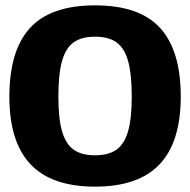

<svg xmlns="http://www.w3.org/2000/svg" viewBox="-20 -682 710 717"><path d="M15 -321Q15 -493 92 -577.5Q169 -662 335 -662Q501 -662 578 -577.5Q655 -493 655 -321Q655 -152 576 -68.5Q497 15 335 15Q173 15 94 -68.5Q15 -152 15 -321ZM472 -321Q472 -405 458.5 -453.5Q445 -502 415.5 -523.5Q386 -545 335 -545Q284 -545 254.5 -523.5Q225 -502 211.5 -453.5Q198 -405 198 -321Q198 -240 211.5 -192.5Q225 -145 254.5 -123.5Q284 -102 335 -102Q386 -102 415.5 -123.5Q445 -145 458.5 -192.5Q472 -240 472 -321Z"/></svg>

Font: Pridi
Style: Bold
Weight: 700
Designer: Katatrad Team
Foundry: CadsonDemak
Version: Version 1.001